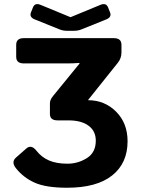

<svg xmlns="http://www.w3.org/2000/svg" viewBox="-20 -883 683 920"><path d="M147.5 -789.6Q119.1 -800.8 128.4 -823.7L138.2 -848.1Q147.5 -871.1 175.3 -859.4L317.4 -800.8H318.4L460.4 -859.4Q488.3 -871.1 497.6 -848.1L507.3 -823.7Q516.6 -800.8 488.3 -789.6L369.1 -741.7Q353.5 -735.4 332.5 -735.4H303.2Q282.2 -735.4 266.6 -741.7ZM56.2 -77.1Q32.7 -106.9 56.6 -127.9L106 -171.4Q129.9 -192.4 154.8 -160.6Q179.7 -128.9 215.6 -113.8Q251.5 -98.6 303.7 -98.6Q353 -98.6 396 -125.2Q439 -151.9 439 -209Q439 -254.9 404.5 -280.5Q370.1 -306.2 307.6 -306.2H255.9Q219.2 -306.2 219.2 -336.9V-388.7Q219.2 -404.8 234.9 -423.8L360.8 -578.1V-581.5Q331.5 -579.1 302.2 -579.1H94.2Q57.6 -579.1 57.6 -610.8V-668.5Q57.6 -700.2 94.2 -700.2H525.4Q562 -700.2 562 -668.5V-631.8Q562 -604 544.9 -582.5L402.8 -404.8V-402.8Q481.4 -402.8 536.4 -347.9Q591.3 -293 591.3 -206.1Q591.3 -101.1 517.3 -42.2Q443.4 16.6 301.3 16.6Q200.2 16.6 146 -7.8Q91.8 -32.2 56.2 -77.1Z"/></svg>

Font: Istok Web
Style: Bold
Weight: 700
Designer: Andrey V. Panov
Foundry: Andrey V. Panov
Version: Version 1.0.2g